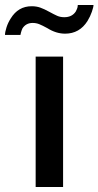

<svg xmlns="http://www.w3.org/2000/svg" viewBox="-77 -750 395 770"><path d="M274 -666Q285 -684 291.5 -703Q298 -722 298 -730H235L234 -721Q233 -716 227 -704Q212 -681 181 -681Q165 -681 152.5 -686.5Q140 -692 120 -703Q100 -714 84.5 -719.5Q69 -725 50 -725Q-4 -725 -34 -676Q-45 -659 -51 -640Q-57 -621 -57 -610H5L7 -619Q9 -627 13 -636Q27 -658 54 -658Q68 -658 80.5 -653Q93 -648 113 -637Q148 -615 184 -615Q242 -615 274 -666ZM176 -523H66V0H176Z"/></svg>

Font: RT Raleway SemiBold
Style: Regular
Weight: 400
Designer: Matt McInerney, Pablo Impallari, Rodrigo Fuenzalida — Edited by Milan Moffatt in April 2016
Foundry: Matt McInerney, Pablo Impallari, Rodrigo Fuenzalida — Edited by Milan Moffatt in April 2016
Version: Version 3.001